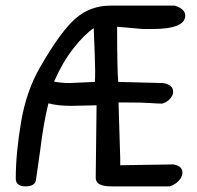

<svg xmlns="http://www.w3.org/2000/svg" viewBox="-20 -663 701 682"><path d="M559 -368Q595 -362 595 -337Q595 -324 583.5 -311.5Q572 -299 556 -295Q540 -295 513 -297Q486 -299 427 -299H401L407 -102V-76L595 -79Q628 -74 628 -50Q628 -30 605 -12Q593 -4 583 -1H380Q377 -1 375 -1Q320 -1 320 -31Q320 -31 323 -289L233 -287Q185 -287 152 -296Q134 -223 123 -131L108 -25Q105 -1 70.5 -1Q36 -1 36 -29Q36 -119 55 -230.5Q74 -342 124 -427Q196 -552 248.5 -597.5Q301 -643 372 -643H601Q638 -631 638 -608Q638 -560 522 -560H487Q481 -560 396 -568Q396 -416 400 -372ZM313 -563Q280 -541 241 -491.5Q202 -442 172 -373Q200 -368 226 -368L317 -372Q318 -385 318 -411.5Q318 -438 313 -563Z"/></svg>

Font: Patrick Hand SC
Style: Regular
Weight: 400
Designer: Patrick Wagesreiter
Foundry: Patrick Wagesreiter
Version: Version 1.003;PS 001.003;hotconv 1.0.70;makeotf.lib2.5.58329